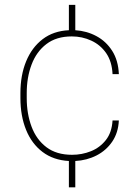

<svg xmlns="http://www.w3.org/2000/svg" viewBox="-20 -664 582 803"><path d="M281.2 -16.6Q322.8 -16.6 360.1 -31.5Q397.5 -46.4 422.6 -78.1Q447.8 -109.9 450.7 -160.2H477.1Q474.6 -108.9 449.5 -71.8Q424.3 -34.7 383.8 -13.9Q343.3 6.8 294.9 9.3V119.6H268.1V9.3Q203.6 5.9 158.2 -28.3Q112.8 -62.5 89.1 -120.8Q65.4 -179.2 65.4 -253.9V-274.4Q65.4 -349.6 89.4 -407.7Q113.3 -465.8 158.4 -500.2Q203.6 -534.7 268.1 -537.6V-643.6H294.9V-537.6Q342.8 -534.7 383.3 -512.9Q423.8 -491.2 449.2 -451.4Q474.6 -411.6 477.1 -354H450.7Q448.2 -406.7 424.1 -441.7Q399.9 -476.6 361.8 -494.1Q323.7 -511.7 280.3 -511.7Q215.8 -511.7 174.1 -479.7Q132.3 -447.8 112.1 -394Q91.8 -340.3 91.8 -274.4V-253.9Q91.8 -188 112.1 -134Q132.3 -80.1 174.3 -48.3Q216.3 -16.6 281.2 -16.6Z"/></svg>

Font: Vazirmatn UI Thin
Style: Regular
Weight: 100
Designer: Saber Rastikerdar
Foundry: Saber Rastikerdar
Version: Version 33.003